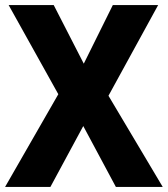

<svg xmlns="http://www.w3.org/2000/svg" viewBox="-20 -734 660 754"><path d="M619 0 406 -358 601 -714H423L309 -484L191 -714H14L209 -364L0 0H178L307 -239L435 0Z"/></svg>

Font: Noto Sans Myanmar SemiCondensed ExtraBold
Style: Regular
Weight: 800
Width: 4
Designer: Monotype Design Team
Foundry: Monotype Imaging Inc.
Version: Version 2.107